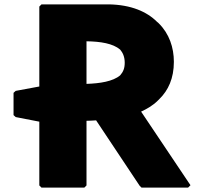

<svg xmlns="http://www.w3.org/2000/svg" viewBox="-20 -852 955 879"><path d="M160 -822V-456L52 -436L42 -427V-325L52 -316L160 -295V-3L170 7H366L376 -3V-299C389 -299 403 -300 420 -301L619 -2L628 7H841L852 -4L626 -341C652 -353 680 -369 702 -391L710 -399C750 -438 776 -493 776 -569C776 -634 755 -698 706 -746L699 -752C652 -799 580 -830 479 -832H170ZM376 -663C441 -662 497 -653 530 -625C542 -611 551 -592 551 -565C551 -539 544 -523 530 -507C497 -479 437 -470 376 -468Z"/></svg>

Font: Hussar Woodtype
Style: Ultra
Weight: 900
Foundry: Cannot Into Space Fonts
Version: Version 1.07